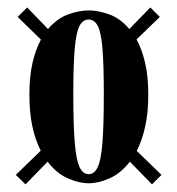

<svg xmlns="http://www.w3.org/2000/svg" viewBox="-20 -518 477 516"><path d="M48.5 -22.5 22.5 -48 89.5 -113Q75.5 -140 67.2 -177.2Q59 -214.5 59 -263.5Q59 -313 67.5 -349.5Q76 -386 90 -411.5L27.5 -472.5L53 -498L109 -440Q134 -469 163.5 -479.5Q193 -490 218.5 -490Q243.5 -490 273.2 -479.5Q303 -469 327.5 -440L384 -498L409.5 -472.5L347 -412Q361 -386.5 369.8 -350Q378.5 -313.5 378.5 -263.5Q378.5 -214.5 370 -177Q361.5 -139.5 347.5 -112.5L414 -48L388.5 -22.5L329 -83.5Q304.5 -52 274.5 -38.8Q244.5 -25.5 218.5 -25.5Q192 -25.5 162 -38.8Q132 -52 108 -83.5ZM218.5 -50Q233.5 -50 242.5 -68.5Q251.5 -87 255.2 -133.5Q259 -180 259 -263.5Q259 -345.5 255.2 -389Q251.5 -432.5 242.5 -449Q233.5 -465.5 218.5 -465.5Q203 -465.5 194 -449Q185 -432.5 181 -389Q177 -345.5 177 -263.5Q177 -180 181 -133.5Q185 -87 194 -68.5Q203 -50 218.5 -50Z"/></svg>

Font: Imbue 50pt Black
Style: Regular
Weight: 900
Designer: Tyler Finck
Foundry: Etcetera Type Company
Version: Version 1.102; ttfautohint (v1.8.3)